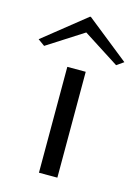

<svg xmlns="http://www.w3.org/2000/svg" viewBox="-193 -812 634 876"><g transform="rotate(15 123.5 -374.0)"><path d="M80 0V-500H167V0ZM-47 -565 -79 -588 121 -748H125L326 -588L293 -565L123 -674Z"/></g></svg>

Font: Panamera Medium
Style: Regular
Weight: 500
Designer: Bastien Sozeau
Foundry: NBR — Bastien Sozeau
Version: Version 3.002; ttfautohint (v1.8.4.7-5d5b);gftools[0.9.33]